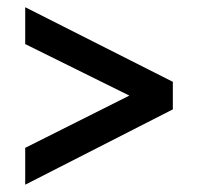

<svg xmlns="http://www.w3.org/2000/svg" viewBox="-20 -592 540 524"><path d="M48.8 -87.9V-188.5L333 -331.1L48.8 -471.7V-572.3L451.7 -368.7V-293.5Z"/></svg>

Font: Cadman
Style: Bold
Weight: 700
Designer: Paul James MIller
Foundry: High-Logic / Made with FontCreator
Version: Version 2.114;March 28, 2021;FontCreator 13.0.0.2683 64-bit